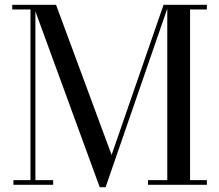

<svg xmlns="http://www.w3.org/2000/svg" viewBox="-20 -770 912 800"><path d="M395.5 10 117.5 -750H213.5L445 -124.5L661.5 -750H682.5L420 10ZM127.5 -750V-19.5H201.5V0H36V-19.5H107V-730.5H31V-750ZM842 -750V-730.5H772V-19.5H842V0H596.5V-19.5H677V-750Z"/></svg>

Font: Bodoni Moda SC 11pt
Style: Regular
Weight: 400
Version: Version 2.005